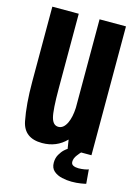

<svg xmlns="http://www.w3.org/2000/svg" viewBox="-113 -660 616 860"><g transform="rotate(15 195.0 -230.5)"><path d="M251.5 0 245 -41.5Q200.5 4.5 133.5 4.5Q50 4.5 35.2 -70Q20.5 -144.5 20.5 -250.5V-597.5H143V-252.5Q143 -150.5 152 -117.5Q161 -84.5 185.5 -84.5Q209.5 -84.5 224.5 -116Q237.5 -144 239.5 -187V-597.5H362V0ZM306 137.5Q284.5 137.5 261.8 132.5Q239 127.5 223.2 114Q207.5 100.5 207.5 75.5Q207.5 54 217 37.5Q226.5 21 237.2 11.2Q248 1.5 252 0H314Q311 2.5 298.8 18.2Q286.5 34 286.5 50Q286.5 62 296.5 66.8Q306.5 71.5 320.5 71.5Q334.5 71.5 348.8 69Q363 66.5 367 64L372.5 129.5Q369 131 349.2 134.2Q329.5 137.5 306 137.5Z"/></g></svg>

Font: Anybody Condensed SemiBold
Style: Regular
Weight: 600
Width: 3
Designer: Tyler Finck
Foundry: Etcetera Type Company
Version: Version 1.010; ttfautohint (v1.8.3) -l 8 -r 50 -G 200 -x 14 